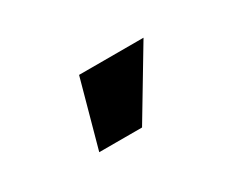

<svg xmlns="http://www.w3.org/2000/svg" viewBox="-40 -912 527 425"><g transform="rotate(-30 223.5 -699.0)"><path d="M123.6 -613.6 170.5 -784.1H335.2L233 -613.6Z"/></g></svg>

Font: Inter UI Black
Style: Regular
Weight: 900
Designer: Rasmus Andersson
Foundry: rsms
Version: 3.2;8d6f07862